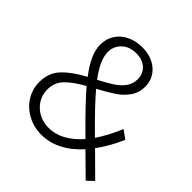

<svg xmlns="http://www.w3.org/2000/svg" viewBox="-185 -854 1015 1015"><g transform="rotate(45 322.5 -346.5)"><path d="M601 9Q556 -36 482 -108Q434 -54 378 -25.5Q322 3 263 3Q207 3 160 -22Q113 -47 85.5 -90.5Q58 -134 58 -187Q58 -256 100.5 -301Q143 -346 220 -387Q183 -435 164.5 -476Q146 -517 146 -555Q146 -597 167 -630.5Q188 -664 226.5 -683Q265 -702 314 -702Q384 -702 428 -663.5Q472 -625 472 -564Q472 -520 448 -486Q424 -452 389 -428.5Q354 -405 296 -374Q348 -311 475 -186Q516 -247 549 -326L596 -292Q559 -208 514 -148L637 -26ZM266 -411Q316 -437 346.5 -457Q377 -477 396.5 -503.5Q416 -530 416 -565Q416 -606 388 -631.5Q360 -657 314 -657Q264 -657 233 -628Q202 -599 202 -555Q202 -496 266 -411ZM444 -146Q307 -281 250 -349Q186 -313 151 -277.5Q116 -242 116 -191Q116 -130 159 -90Q202 -50 265 -50Q359 -50 444 -146Z"/></g></svg>

Font: TypoPRO Montserrat Alternates
Style: Regular
Weight: 300
Designer: Julieta Ulanovsky
Foundry: Julieta Ulanovsky
Version: Version 6.001